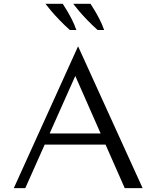

<svg xmlns="http://www.w3.org/2000/svg" viewBox="-20 -975 811 995"><path d="M51.5 0 384.6 -735.1 719.1 0H626.4L354.7 -616.4L380 -603.5L111 0ZM167.9 -225.5 192.1 -283.4H549.5L572.3 -225.5ZM485.7 -819.5Q457 -845.4 432.6 -870.7Q408.3 -895.9 389.7 -917.8Q371.2 -939.7 359.3 -955.4H449Q458 -941.3 470.3 -921.2Q482.5 -901.1 495.6 -875.7Q508.8 -850.3 519.7 -819.5ZM341.8 -819.5Q313.1 -845.4 288.7 -870.7Q264.3 -895.9 245.8 -917.8Q227.3 -939.7 215.4 -955.4H305.1Q314.1 -941.3 326.4 -921.2Q338.6 -901.1 351.7 -875.7Q364.8 -850.3 375.8 -819.5Z"/></svg>

Font: Russolo 10pt ExtraLight
Style: Regular
Weight: 200
Designer: Micah Stupak-Hahn
Version: Version 1.000